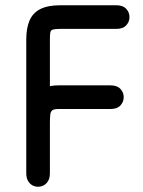

<svg xmlns="http://www.w3.org/2000/svg" viewBox="-20 -700 543 731"><path d="M401 -285Q426 -285 438.5 -298.5Q451 -312 451 -330Q451 -348 438.5 -361.5Q426 -375 401 -375Q368 -375 337 -375Q306 -375 273.5 -375Q241 -375 202 -375Q172 -375 149 -365.5Q126 -356 111 -337Q96 -318 88 -289.5Q80 -261 80 -223Q80 -204 80 -180Q80 -156 80 -130.5Q80 -105 80 -81.5Q80 -58 80 -40Q80 -20 89 -7.5Q98 5 111.5 9Q125 13 138.5 9Q152 5 161 -7.5Q170 -20 170 -40Q170 -78 170 -131Q170 -184 170 -243.5Q170 -303 170 -361Q170 -419 170 -468.5Q170 -518 170 -550Q170 -568 171.5 -576.5Q173 -585 181.5 -587.5Q190 -590 210 -590Q236 -590 275 -590Q314 -590 354 -590Q394 -590 423 -590Q448 -590 460.5 -603.5Q473 -617 473 -635Q473 -653 460.5 -666.5Q448 -680 423 -680Q380 -680 337.5 -680Q295 -680 261.5 -680Q228 -680 210 -680Q162 -680 133.5 -665.5Q105 -651 92.5 -622Q80 -593 80 -550Q80 -532 80 -494Q80 -456 80 -406Q80 -356 80 -301.5Q80 -247 80 -195.5Q80 -144 80 -103Q80 -62 80 -40Q80 -20 89 -7.5Q98 5 111.5 9Q125 13 138.5 9Q152 5 161 -7.5Q170 -20 170 -40Q170 -67 170 -95.5Q170 -124 170 -150.5Q170 -177 170 -198.5Q170 -220 170 -233Q170 -253 171.5 -264.5Q173 -276 180 -280.5Q187 -285 202 -285Q228 -285 266 -285Q304 -285 341.5 -285Q379 -285 401 -285Z"/></svg>

Font: Tilt Neon
Style: Regular
Weight: 400
Designer: Andy Clymer
Foundry: Andy Clymer
Version: Version 1.000